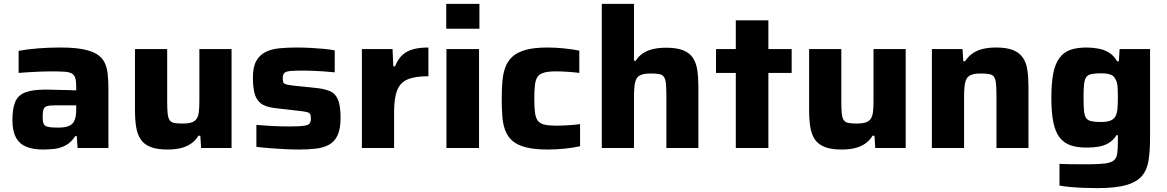

<svg xmlns="http://www.w3.org/2000/svg" viewBox="-20 -763 6018 990"><path d="M201 8Q151 8 115.5 -6.5Q80 -21 62 -54.5Q44 -88 44 -144Q44 -202 58 -236.5Q72 -271 109 -286Q146 -301 214 -301Q223 -301 241.5 -300.5Q260 -300 283 -299.5Q306 -299 329.5 -298.5Q353 -298 373 -297V-316Q373 -345 368 -361Q363 -377 349.5 -384.5Q336 -392 308.5 -393.5Q281 -395 236 -395Q212 -395 182 -393.5Q152 -392 123.5 -390.5Q95 -389 76 -387V-501Q120 -509 174.5 -513.5Q229 -518 291 -518Q360 -518 405.5 -509.5Q451 -501 478 -484.5Q505 -468 518 -443Q531 -418 535 -384Q539 -350 539 -308V0H380L376 -61H368Q347 -29 319.5 -14Q292 1 261.5 4.5Q231 8 201 8ZM281 -105Q301 -105 317 -108Q333 -111 344 -118Q355 -125 361 -136Q368 -148 370.5 -164Q373 -180 373 -201V-220H267Q238 -220 223.5 -216Q209 -212 204.5 -199.5Q200 -187 200 -160Q200 -137 205 -125Q210 -113 227.5 -109Q245 -105 281 -105Z M844 8Q789 8 755.5 -5.5Q722 -19 705 -45Q688 -71 682 -108.5Q676 -146 676 -195V-510H842V-241Q842 -200 844.5 -177Q847 -154 855 -143Q863 -132 879 -129Q895 -126 922 -126Q951 -126 968.5 -132Q986 -138 994.5 -151.5Q1003 -165 1005.5 -187.5Q1008 -210 1008 -243V-510H1174V0H1017L1013 -63H1003Q988 -38 964.5 -22Q941 -6 911 1Q881 8 844 8Z M1523 8Q1488 8 1448 6Q1408 4 1370 1Q1332 -2 1302 -6V-119Q1320 -118 1342 -116Q1364 -114 1387.5 -113Q1411 -112 1433.5 -111.5Q1456 -111 1474 -111Q1526 -111 1548.5 -114.5Q1571 -118 1577 -127Q1583 -136 1583 -152Q1583 -168 1579 -175Q1575 -182 1563 -185Q1551 -188 1525 -191L1395 -206Q1346 -212 1322.5 -232Q1299 -252 1291.5 -285.5Q1284 -319 1284 -363Q1284 -418 1301.5 -449Q1319 -480 1349.5 -495Q1380 -510 1421 -514Q1462 -518 1510 -518Q1545 -518 1581.5 -516Q1618 -514 1651 -511Q1684 -508 1706 -503V-390Q1678 -393 1648.5 -395Q1619 -397 1592.5 -398Q1566 -399 1547 -399Q1502 -399 1478.5 -397Q1455 -395 1446.5 -387Q1438 -379 1438 -360Q1438 -346 1440.5 -339Q1443 -332 1454 -328.5Q1465 -325 1489 -322L1622 -308Q1659 -303 1684.5 -291.5Q1710 -280 1723 -248.5Q1736 -217 1736 -155Q1736 -98 1720.5 -65Q1705 -32 1676 -16.5Q1647 -1 1608.5 3.5Q1570 8 1523 8Z M1846 0V-510H2004L2008 -421H2017Q2032 -459 2055.5 -480Q2079 -501 2112 -509.5Q2145 -518 2189 -518V-370Q2120 -370 2081.5 -353.5Q2043 -337 2027.5 -296.5Q2012 -256 2012 -185V0Z M2281 -615V-743H2452V-615ZM2282 0V-510H2450V0Z M2804 8Q2736 8 2691.5 -3.5Q2647 -15 2622 -37Q2597 -59 2585 -91Q2573 -123 2570 -164Q2567 -205 2567 -255Q2567 -303 2570.5 -344Q2574 -385 2586 -417Q2598 -449 2623 -471.5Q2648 -494 2691.5 -506Q2735 -518 2802 -518Q2845 -518 2888.5 -513.5Q2932 -509 2967 -502V-387Q2945 -390 2911 -392.5Q2877 -395 2847 -395Q2809 -395 2786.5 -389Q2764 -383 2753 -368.5Q2742 -354 2738.5 -326.5Q2735 -299 2735 -255Q2735 -211 2738.5 -183Q2742 -155 2753 -140.5Q2764 -126 2787 -120.5Q2810 -115 2848 -115Q2874 -115 2907.5 -117Q2941 -119 2971 -123V-9Q2936 -1 2891 3.5Q2846 8 2804 8Z M3083 0V-743H3249V-450H3258Q3274 -475 3297 -489.5Q3320 -504 3349.5 -510.5Q3379 -517 3413 -517Q3469 -517 3502 -504Q3535 -491 3552.5 -465Q3570 -439 3575.5 -401Q3581 -363 3581 -315V0H3416V-269Q3416 -310 3413.5 -333Q3411 -356 3403 -367Q3395 -378 3379 -381Q3363 -384 3336 -384Q3306 -384 3288.5 -378Q3271 -372 3263 -358.5Q3255 -345 3252 -322.5Q3249 -300 3249 -267V0Z M3774 0V-387H3672V-510H3774V-658H3942V-510H4062V-387H3942V0Z M4320 8Q4265 8 4231.5 -5.5Q4198 -19 4181 -45Q4164 -71 4158 -108.5Q4152 -146 4152 -195V-510H4318V-241Q4318 -200 4320.5 -177Q4323 -154 4331 -143Q4339 -132 4355 -129Q4371 -126 4398 -126Q4427 -126 4444.5 -132Q4462 -138 4470.5 -151.5Q4479 -165 4481.5 -187.5Q4484 -210 4484 -243V-510H4650V0H4493L4489 -63H4479Q4464 -38 4440.5 -22Q4417 -6 4387 1Q4357 8 4320 8Z M4785 0V-510H4943L4947 -447H4956Q4973 -473 4996 -488.5Q5019 -504 5049 -511Q5079 -518 5115 -518Q5171 -518 5204 -504.5Q5237 -491 5254.5 -465Q5272 -439 5277.5 -401.5Q5283 -364 5283 -315V0H5118V-269Q5118 -310 5115.5 -333Q5113 -356 5105 -367Q5097 -378 5080.5 -381Q5064 -384 5038 -384Q5008 -384 4990.5 -378Q4973 -372 4965 -358.5Q4957 -345 4954 -322.5Q4951 -300 4951 -267V0Z M5637 207Q5602 207 5565.5 205.5Q5529 204 5497 201Q5465 198 5443 194V82Q5464 83 5490 83.5Q5516 84 5542.5 84Q5569 84 5593 84Q5647 84 5677.5 80Q5708 76 5722.5 64.5Q5737 53 5740.5 30Q5744 7 5744 -30V-66H5737Q5720 -39 5696 -25Q5672 -11 5643.5 -6.5Q5615 -2 5583 -2Q5534 -2 5499.5 -14Q5465 -26 5443 -55Q5421 -84 5411 -134Q5401 -184 5401 -259Q5401 -335 5411 -385Q5421 -435 5443 -464.5Q5465 -494 5499 -506Q5533 -518 5582 -518Q5612 -518 5642.5 -512.5Q5673 -507 5698 -492Q5723 -477 5740 -447H5749L5753 -510H5910V-58Q5910 10 5903 60Q5896 110 5869.5 142.5Q5843 175 5788 191Q5733 207 5637 207ZM5656 -134Q5688 -134 5705.5 -141Q5723 -148 5732 -164Q5740 -180 5742 -203.5Q5744 -227 5744 -259Q5744 -291 5742.5 -315Q5741 -339 5732 -354Q5724 -372 5706 -378.5Q5688 -385 5656 -385Q5626 -385 5607.5 -381Q5589 -377 5580.5 -364.5Q5572 -352 5569.5 -327Q5567 -302 5567 -259Q5567 -216 5569.5 -191Q5572 -166 5580.5 -154Q5589 -142 5607.5 -138Q5626 -134 5656 -134Z"/></svg>

Font: Saira SemiExpanded
Style: Bold
Weight: 700
Width: 6
Designer: Hector Gatti with collaboration of the Omnibus-Type team
Foundry: Omnibus-Type
Version: Version 1.101